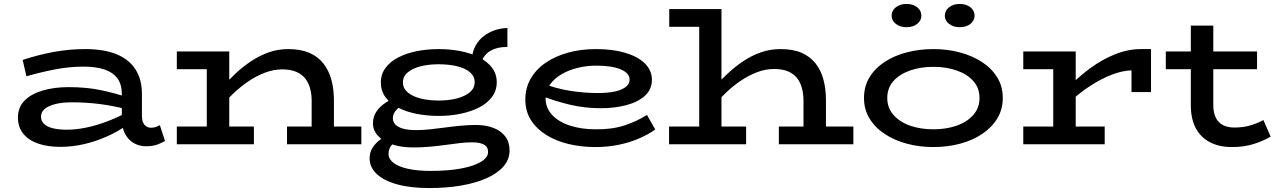

<svg xmlns="http://www.w3.org/2000/svg" viewBox="-20 -732 6490 974"><path d="M721 10Q686 10 658 -6.5Q630 -23 614 -54Q598 -85 598 -127V-256Q598 -304 575.5 -334.5Q553 -365 510 -379.5Q467 -394 405 -394Q332 -394 259.5 -380Q187 -366 114 -345L95 -428Q174 -454 252.5 -468.5Q331 -483 412 -483Q508 -483 572 -456.5Q636 -430 668 -379Q700 -328 700 -256V-145Q700 -113 713.5 -98.5Q727 -84 746 -84Q760 -84 771 -88Q782 -92 791 -97L817 -17Q801 -7 777.5 1.5Q754 10 721 10ZM286 13Q221 13 172.5 -4Q124 -21 97.5 -54.5Q71 -88 71 -136Q71 -188 105 -222Q139 -256 197 -273Q255 -290 328 -290Q418 -290 490 -275Q562 -260 624 -239V-177Q553 -196 484 -204.5Q415 -213 345 -213Q297 -213 262 -204.5Q227 -196 207.5 -180Q188 -164 188 -140Q188 -118 204 -103Q220 -88 249.5 -81Q279 -74 320 -74Q363 -74 413.5 -84Q464 -94 518 -114Q572 -134 624 -162L623 -96Q575 -63 519.5 -38.5Q464 -14 405 -0.5Q346 13 286 13Z M1561 0V-222Q1561 -253 1553.5 -282Q1546 -311 1529 -333Q1512 -355 1483 -367.5Q1454 -380 1412 -380Q1368 -380 1324.5 -363.5Q1281 -347 1241 -320Q1201 -293 1165.5 -259.5Q1130 -226 1101 -192V-283Q1136 -322 1174 -358Q1212 -394 1254.5 -422Q1297 -450 1343.5 -466.5Q1390 -483 1442 -483Q1505 -483 1549 -464Q1593 -445 1620.5 -410Q1648 -375 1661 -327.5Q1674 -280 1674 -224V0ZM877 0V-90H1268V0ZM1029 0V-471H1143V0ZM877 -381V-471H1118V-381ZM1436 0V-90H1813V0Z M2158 222Q2062 222 1994 203Q1926 184 1890.5 150Q1855 116 1855 71Q1855 40 1870.5 16.5Q1886 -7 1909 -24Q1932 -41 1955 -51L2005 -24Q1985 -17 1968 2.5Q1951 22 1951 49Q1951 74 1975.5 93.5Q2000 113 2048 124Q2096 135 2165 135Q2253 135 2318 123Q2383 111 2419.5 89Q2456 67 2456 39Q2456 13 2435 1.5Q2414 -10 2375 -10Q2347 -10 2312 -6Q2277 -2 2237.5 3.5Q2198 9 2157 12.5Q2116 16 2078 16Q2014 16 1968 0Q1922 -16 1897 -43.5Q1872 -71 1872 -106Q1872 -140 1889.5 -166Q1907 -192 1935.5 -210.5Q1964 -229 1997 -241L2043 -209Q2028 -203 2011.5 -192Q1995 -181 1984 -166Q1973 -151 1973 -131Q1973 -114 1985.5 -100.5Q1998 -87 2024 -79.5Q2050 -72 2091 -72Q2124 -72 2162.5 -76Q2201 -80 2241 -85.5Q2281 -91 2320 -94.5Q2359 -98 2394 -98Q2445 -98 2483.5 -83Q2522 -68 2543.5 -39.5Q2565 -11 2565 31Q2565 77 2534 112.5Q2503 148 2447.5 172.5Q2392 197 2318 209.5Q2244 222 2158 222ZM2205 -144Q2146 -144 2093 -154.5Q2040 -165 1999.5 -186Q1959 -207 1935.5 -239Q1912 -271 1912 -314Q1912 -356 1936 -388Q1960 -420 2001 -441Q2042 -462 2094.5 -472.5Q2147 -483 2205 -483Q2264 -483 2317 -472.5Q2370 -462 2411 -441Q2452 -420 2476 -388.5Q2500 -357 2500 -315Q2500 -273 2476 -240.5Q2452 -208 2411 -187Q2370 -166 2317 -155Q2264 -144 2205 -144ZM2205 -222Q2258 -222 2299 -233Q2340 -244 2364 -264.5Q2388 -285 2388 -315Q2388 -345 2364 -365.5Q2340 -386 2298.5 -396Q2257 -406 2205 -406Q2154 -406 2113 -395.5Q2072 -385 2048 -364.5Q2024 -344 2024 -314Q2024 -284 2048 -263.5Q2072 -243 2113 -232.5Q2154 -222 2205 -222ZM2414 -395 2373 -432Q2377 -473 2393.5 -502Q2410 -531 2435.5 -550Q2461 -569 2491 -579Q2521 -589 2554 -590V-494Q2501 -494 2465 -472.5Q2429 -451 2414 -395Z M3000 14Q2930 14 2866 -1Q2802 -16 2752.5 -46.5Q2703 -77 2674 -122Q2645 -167 2645 -227Q2645 -287 2673 -334.5Q2701 -382 2750 -415Q2799 -448 2863.5 -465.5Q2928 -483 3002 -483Q3089 -483 3152.5 -464Q3216 -445 3251.5 -410Q3287 -375 3287 -327Q3287 -278 3251.5 -246Q3216 -214 3157 -198.5Q3098 -183 3028 -183Q2947 -183 2872.5 -200.5Q2798 -218 2727 -246V-311Q2802 -282 2873.5 -271Q2945 -260 3013 -260Q3059 -260 3095 -267Q3131 -274 3152.5 -289.5Q3174 -305 3174 -328Q3174 -361 3129 -380Q3084 -399 3005 -399Q2957 -399 2911.5 -388Q2866 -377 2829 -355.5Q2792 -334 2770 -303Q2748 -272 2748 -231Q2748 -184 2781.5 -148.5Q2815 -113 2872.5 -94.5Q2930 -76 3002 -76Q3084 -75 3147 -95.5Q3210 -116 3262 -149L3304 -75Q3267 -49 3220.5 -29Q3174 -9 3118.5 2.5Q3063 14 3000 14Z M4056 0V-222Q4056 -254 4048.5 -283.5Q4041 -313 4024 -335Q4007 -357 3978.5 -369.5Q3950 -382 3907 -382Q3863 -382 3820 -365.5Q3777 -349 3736.5 -321.5Q3696 -294 3661 -260Q3626 -226 3597 -193V-283Q3632 -322 3670.5 -358Q3709 -394 3751 -422Q3793 -450 3840 -466.5Q3887 -483 3940 -483Q4003 -483 4046.5 -464Q4090 -445 4117.5 -410Q4145 -375 4157.5 -327.5Q4170 -280 4170 -224V0ZM3374 0V-90H3765V0ZM3931 0V-90H4309V0ZM3640 -686V0H3527V-596H3375V-686Z M4715 14Q4644 14 4580.5 -3Q4517 -20 4468 -52.5Q4419 -85 4391 -131Q4363 -177 4363 -235Q4363 -294 4391 -340Q4419 -386 4468 -418Q4517 -450 4580.5 -466.5Q4644 -483 4715 -483Q4785 -483 4848 -466.5Q4911 -450 4960.5 -418Q5010 -386 5038.5 -340Q5067 -294 5067 -235Q5067 -177 5039 -131Q5011 -85 4962.5 -52.5Q4914 -20 4850.5 -3Q4787 14 4715 14ZM4715 -76Q4780 -76 4833 -94.5Q4886 -113 4917.5 -149Q4949 -185 4949 -235Q4949 -286 4917.5 -321Q4886 -356 4833 -374.5Q4780 -393 4715 -393Q4650 -393 4597 -374.5Q4544 -356 4512.5 -321Q4481 -286 4481 -235Q4481 -185 4512.5 -149Q4544 -113 4597 -94.5Q4650 -76 4715 -76ZM4848 -594Q4816 -594 4794.5 -611Q4773 -628 4773 -652Q4773 -678 4794.5 -695Q4816 -712 4848 -712Q4882 -712 4903 -695Q4924 -678 4924 -652Q4924 -628 4903 -611Q4882 -594 4848 -594ZM4578 -594Q4546 -594 4524.5 -611Q4503 -628 4503 -652Q4503 -678 4524.5 -695Q4546 -712 4578 -712Q4612 -712 4633 -695Q4654 -678 4654 -652Q4654 -628 4633 -611Q4612 -594 4578 -594Z M5391 -200V-280Q5448 -340 5510 -385.5Q5572 -431 5637.5 -457Q5703 -483 5768 -483H5819V-265H5720V-375Q5675 -374 5621 -353.5Q5567 -333 5508.5 -295Q5450 -257 5391 -200ZM5171 0V-90H5584V0ZM5323 -27V-471H5437V-27ZM5171 -381V-471H5430V-381Z M6230 14Q6165 14 6118 -10.5Q6071 -35 6046 -82Q6021 -129 6021 -198V-602H6135V-198Q6135 -160 6147.5 -135Q6160 -110 6184 -97.5Q6208 -85 6242 -85Q6287 -85 6323.5 -96Q6360 -107 6389 -123L6426 -39Q6391 -18 6341.5 -2Q6292 14 6230 14ZM5894 -381V-471H6357V-381Z"/></svg>

Font: BioRhyme SemiExpanded Medium
Style: Regular
Weight: 500
Width: 6
Designer: Aoife Mooney
Foundry: Aoife Mooney Type
Version: Version 1.600;gftools[0.9.33]